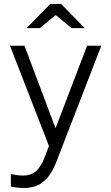

<svg xmlns="http://www.w3.org/2000/svg" viewBox="-20 -728 555 957"><path d="M210 36.1 224.1 0 29.8 -500H102.1L256.8 -88.9L414.1 -500H484.9L275.9 40Q269 58.1 265.6 66.9Q262.2 75.7 254.9 93Q247.6 110.4 242.2 119.4Q236.8 128.4 227.5 142.8Q218.3 157.2 210 165Q201.7 172.9 189.5 182.6Q177.2 192.4 164.3 197.3Q151.4 202.1 135 205.6Q118.7 209 100.1 209Q67.9 209 34.2 202.1V139.2Q65.9 147 94.2 147Q120.1 147 139.9 137.9Q159.7 128.9 173.1 110.6Q186.5 92.3 193.6 76.9Q200.7 61.5 210 36.1ZM230 -708H285.2L401.9 -587.9H336.9L257.8 -652.8L178.2 -587.9H112.8Z"/></svg>

Font: LT Superior
Style: Regular
Weight: 400
Designer: Daniel Lyons
Foundry: LyonsType
Version: Version 1.000